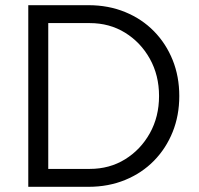

<svg xmlns="http://www.w3.org/2000/svg" viewBox="-20 -720 768 740"><path d="M166 -69H326Q402 -69 462 -106Q522 -143 557.5 -206.5Q593 -270 593 -350Q593 -430 557.5 -493.5Q522 -557 462 -594Q402 -631 326 -631H166ZM89 0V-700H321Q398 -700 462.5 -673.5Q527 -647 573.5 -599.5Q620 -552 645.5 -488.5Q671 -425 671 -350Q671 -275 645.5 -211.5Q620 -148 573.5 -100.5Q527 -53 462.5 -26.5Q398 0 321 0Z"/></svg>

Font: Red Hat Text VF
Style: Regular
Weight: 400
Designer: Pentagram, MCKL
Foundry: Pentagram, MCKL
Version: Version 1.023